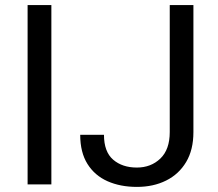

<svg xmlns="http://www.w3.org/2000/svg" viewBox="-20 -731 864 761"><path d="M183.6 -710.9V0H89.4V-710.9ZM652.8 -207.5V-710.9H746.6V-207.5Q746.6 -137.2 717.8 -88.9Q689 -40.5 638.4 -15.4Q587.9 9.8 522.5 9.8Q457 9.8 406.2 -12.7Q355.5 -35.2 326.7 -81.1Q297.9 -127 297.9 -196.8H392.1Q392.1 -129.4 428.5 -98.1Q464.8 -66.9 522.5 -66.9Q578.1 -66.9 615.5 -102.5Q652.8 -138.2 652.8 -207.5Z"/></svg>

Font: Vazirmatn FD
Style: Regular
Weight: 400
Designer: Saber Rastikerdar
Foundry: Saber Rastikerdar
Version: Version 33.001